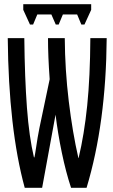

<svg xmlns="http://www.w3.org/2000/svg" viewBox="-20 -896 540 916"><path d="M17 -714H96Q98 -524 108.5 -383Q119 -242 142 -145H144Q147 -157 148.5 -169Q150 -181 152 -191Q159 -240 168 -285L217 -518Q209 -628 209 -714H289Q290 -563 308 -413.5Q326 -264 354 -142H355Q382 -255 396 -392Q410 -529 411 -714H489Q486 -308 393 0H319Q294 -76 275 -167.5Q256 -259 245 -349L181 0H98Q21 -282 17 -714ZM91 -849V-876H415V-849L383 -779H368L348 -827H280L260 -779H246L225 -827H158L138 -779H123Z"/></svg>

Font: Noto Sans Mono UI Cond
Style: Regular
Weight: 400
Width: 3
Monospace: yes
Designer: Monotype Design team
Foundry: Monotype Imaging Inc.
Version: Version 1.000